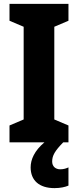

<svg xmlns="http://www.w3.org/2000/svg" viewBox="-20 -734 403 990"><path d="M249 99C249 68 263 44 306 0H333V-87L260 -118V-596L333 -627V-714H29V-627L102 -596V-118L29 -87V0H209C158 43 138 88 138 129C138 196 182 236 261 236C292 236 317 230 333 223V129C323 134 308 139 291 139C265 139 249 123 249 99Z"/></svg>

Font: Noto Sans Khmer UI Condensed ExtraBold
Style: Regular
Weight: 800
Width: 3
Designer: Danh Hong and the Monotype Design Team
Foundry: Monotype Imaging Inc.
Version: Version 2.002